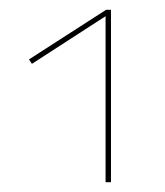

<svg xmlns="http://www.w3.org/2000/svg" viewBox="-20 -777 335 391"><path d="M196 -757H206V-406H195V-744L45 -647L39 -656Z"/></svg>

Font: EauTestInfant Hairline
Style: Italic
Weight: 250
Italic angle: -12°
Designer: Christian Thalmann (Catharsis Fonts)
Version: Version 0.001;PS 000.001;hotconv 1.0.88;makeotf.lib2.5.64775